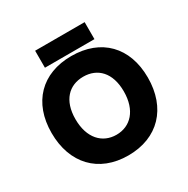

<svg xmlns="http://www.w3.org/2000/svg" viewBox="-180 -961 1114 1135"><g transform="rotate(-30 377.0 -394.0)"><path d="M706 -330C706 -537 580 -666 377 -666C175 -666 49 -537 49 -330C49 -122 175 12 377 12C580 12 706 -122 706 -330ZM212 -330C212 -458 280 -525 377 -525C474 -525 542 -458 542 -330C542 -201 473 -129 377 -129C281 -129 212 -201 212 -330ZM546 -684V-800H208V-684Z"/></g></svg>

Font: Falling Sky
Style: ExBd
Weight: 400
Designer: Paul D. Hunt
Foundry: Adobe Systems Incorporated
Version: Version 1.02